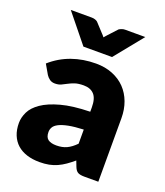

<svg xmlns="http://www.w3.org/2000/svg" viewBox="-136 -820 790 920"><g transform="rotate(20 259.0 -360.0)"><path d="M320 -211Q273.5 -209 243.5 -203Q213.5 -197 196 -188Q178.5 -179 171.8 -167.5Q165 -156 165 -142.5Q165 -116 179.5 -105.2Q194 -94.5 222 -94.5Q252 -94.5 274.5 -105Q297 -115.5 320 -139ZM41 -446.5Q88 -488 145.2 -508.2Q202.5 -528.5 268 -528.5Q315 -528.5 352.8 -513.2Q390.5 -498 416.8 -470.8Q443 -443.5 457 -406Q471 -368.5 471 -324V0H400Q378 0 366.8 -6Q355.5 -12 348 -31L337 -59.5Q317.5 -43 299.5 -30.5Q281.5 -18 262.2 -9.2Q243 -0.5 221.2 3.8Q199.5 8 173 8Q137.5 8 108.5 -1.2Q79.5 -10.5 59.2 -28.5Q39 -46.5 28 -73.2Q17 -100 17 -135Q17 -163 31 -191.8Q45 -220.5 79.5 -244.2Q114 -268 172.5 -284Q231 -300 320 -302V-324Q320 -369.5 301.2 -389.8Q282.5 -410 248 -410Q220.5 -410 203 -404Q185.5 -398 171.8 -390.5Q158 -383 145 -377Q132 -371 114 -371Q98 -371 87 -379Q76 -387 69 -398ZM445.5 -728.5 328.5 -584H182.5L65.5 -728.5H172.5Q181.5 -728.5 189.8 -725.8Q198 -723 202.5 -719L244.5 -673.5Q247.5 -670.5 250.8 -666.8Q254 -663 257.5 -658.5Q261 -662.5 264 -666.2Q267 -670 270.5 -673.5L312.5 -719Q317 -722 325.2 -725.2Q333.5 -728.5 342.5 -728.5Z"/></g></svg>

Font: Lato 2
Style: Regular
Weight: 900
Designer: Lukasz Dziedzic with Adam Twardoch and Botio Nikoltchev
Foundry: tyPoland Lukasz Dziedzic
Version: Version 2.015; 2015-08-06; http://www.latofonts.com/